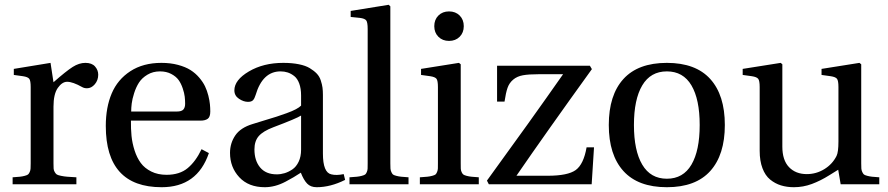

<svg xmlns="http://www.w3.org/2000/svg" viewBox="-20 -762 3671 794"><path d="M32.2 0V-28.8Q52.2 -30.3 62.3 -31.2Q72.3 -32.2 82.3 -34.9Q92.3 -37.6 95.9 -40.5Q99.6 -43.5 102.8 -50.5Q106 -57.6 106.4 -65.2Q106.9 -72.8 106.9 -86.9V-401.9Q106.9 -428.2 101.1 -436Q95.2 -443.8 75.2 -446.8L37.1 -452.1V-477.1L189 -502L201.2 -421.9Q253.9 -468.3 280.5 -485.1Q307.1 -502 333 -502Q359.9 -502 373 -487.1Q386.2 -472.2 386.2 -453.1Q386.2 -430.2 372.1 -413.6Q357.9 -397 339.8 -397Q328.1 -397 319.8 -401.9Q280.8 -423.8 257.8 -423.8Q236.8 -423.8 219 -398.4Q201.2 -373 201.2 -320.8V-86.9Q201.2 -72.8 201.7 -65.2Q202.1 -57.6 206.3 -50.5Q210.4 -43.5 214.8 -40.5Q219.2 -37.6 232.2 -34.9Q245.1 -32.2 257.8 -31.2Q270.5 -30.3 295.9 -28.8V0Z M417.5 -241.2Q417.5 -317.9 441.9 -375.5Q466.3 -433.1 519 -467.5Q571.8 -502 647.5 -502Q685.1 -502 716.1 -493.7Q747.1 -485.4 767.6 -472.4Q788.1 -459.5 803.7 -441.2Q819.3 -422.9 827.9 -405Q836.4 -387.2 841.6 -366.5Q846.7 -345.7 848.1 -330.8Q849.6 -315.9 849.6 -300.8Q849.6 -278.3 839.1 -270.8Q828.6 -263.2 809.6 -263.2H521.5Q521 -229.5 523.9 -199.7Q526.9 -169.9 536.6 -139.6Q546.4 -109.4 562.3 -87.9Q578.1 -66.4 605.5 -52.7Q632.8 -39.1 668.5 -39.1Q723.1 -39.1 756.3 -66.9Q789.6 -94.7 813.5 -145L843.8 -128.9Q795.9 12.2 648.4 12.2Q417.5 12.2 417.5 -241.2ZM522.5 -300.8H711.4Q731 -300.8 738.3 -309.1Q745.6 -317.4 745.6 -333Q745.6 -347.7 743.9 -362.3Q742.2 -377 735.6 -396.7Q729 -416.5 718.5 -431.2Q708 -445.8 688 -456.3Q668 -466.8 641.6 -466.8Q612.3 -466.8 589.6 -453.1Q566.9 -439.5 554.7 -420.4Q542.5 -401.4 534.7 -376.7Q526.9 -352.1 524.7 -334Q522.5 -315.9 522.5 -300.8Z M931.2 -129.9Q931.2 -169.9 952.9 -201.9Q974.6 -233.9 1024.4 -249Q1038.1 -253.4 1072 -263.7Q1106 -273.9 1123.5 -279.5Q1141.1 -285.2 1165.3 -293.9Q1189.5 -302.7 1203.6 -310.3Q1217.8 -317.9 1225.1 -325.2V-367.2Q1225.1 -396 1217.5 -416.5Q1210 -437 1197 -447.3Q1184.1 -457.5 1170.2 -462.2Q1156.2 -466.8 1140.1 -466.8Q1065.9 -466.8 1037.1 -369.1Q1032.7 -354.5 1026.4 -347.7Q1020 -340.8 1005.4 -340.8Q987.3 -340.8 968.3 -353.5Q949.2 -366.2 949.2 -388.2Q949.2 -431.2 1009.3 -466.6Q1069.3 -502 1151.4 -502Q1188 -502 1215.8 -496.3Q1243.7 -490.7 1261 -480.2Q1278.3 -469.7 1289.8 -457.8Q1301.3 -445.8 1306.6 -429.2Q1312 -412.6 1313.7 -399.4Q1315.4 -386.2 1315.4 -369.1V-127Q1315.4 -48.3 1350.1 -41Q1370.6 -35.6 1401.4 -42L1407.2 -18.1Q1346.7 12.2 1289.6 12.2Q1264.6 12.2 1250.2 -2.7Q1235.8 -17.6 1224.1 -47.9Q1205.1 -35.6 1194.1 -29.1Q1183.1 -22.5 1160.9 -10.7Q1138.7 1 1117.2 6.6Q1095.7 12.2 1075.2 12.2Q1007.8 12.2 969.5 -29.1Q931.2 -70.3 931.2 -129.9ZM1032.2 -144Q1032.2 -97.7 1055.9 -69.3Q1079.6 -41 1124.5 -41Q1141.1 -41 1157.2 -45.9Q1173.3 -50.8 1189.2 -61.5Q1205.1 -72.3 1215.1 -93.3Q1225.1 -114.3 1225.1 -143.1V-284.2Q1206.5 -272 1110.4 -235.8Q1067.9 -219.7 1050 -199.2Q1032.2 -178.7 1032.2 -144Z M1425.3 0V-28.8Q1445.8 -30.3 1456.1 -31.2Q1466.3 -32.2 1476.3 -34.9Q1486.3 -37.6 1490 -40.3Q1493.7 -43 1496.8 -50.3Q1500 -57.6 1500.2 -64.9Q1500.5 -72.3 1500.5 -86.9V-642.1Q1500.5 -669.9 1494.4 -677.7Q1488.3 -685.5 1468.3 -688L1430.2 -691.9V-716.8L1587.4 -742.2L1594.2 -735.8V-86.9Q1594.2 -72.8 1594.7 -65.2Q1595.2 -57.6 1598.4 -50.5Q1601.6 -43.5 1605 -40.5Q1608.4 -37.6 1618.7 -34.9Q1628.9 -32.2 1639.2 -31.2Q1649.4 -30.3 1669.4 -28.8V0Z M1793 -609.9Q1775.9 -627 1775.9 -653.8Q1775.9 -680.7 1793 -697.8Q1810.1 -714.8 1836.9 -714.8Q1863.8 -714.8 1880.9 -697.8Q1897.9 -680.7 1897.9 -653.8Q1897.9 -627 1880.9 -609.9Q1863.8 -592.8 1836.9 -592.8Q1810.1 -592.8 1793 -609.9ZM1716.3 0V-28.8Q1736.8 -30.3 1747.1 -31.2Q1757.3 -32.2 1767.3 -34.9Q1777.3 -37.6 1780.8 -40.3Q1784.2 -43 1787.4 -50.5Q1790.5 -58.1 1790.8 -65.2Q1791 -72.3 1791 -86.9V-401.9Q1791 -428.2 1785.2 -436Q1779.3 -443.8 1759.3 -446.8L1721.2 -452.1V-477.1L1877.9 -502L1885.3 -496.1V-86.9Q1885.3 -72.8 1885.5 -65.2Q1885.7 -57.6 1888.9 -50.5Q1892.1 -43.5 1895.8 -40.5Q1899.4 -37.6 1909.4 -34.9Q1919.4 -32.2 1929.7 -31.2Q1939.9 -30.3 1960 -28.8V0Z M1993.7 -15.1Q2172.9 -261.2 2308.6 -455.1H2208.5Q2166.5 -455.1 2142.3 -450.7Q2118.2 -446.3 2102.1 -432.6Q2085.9 -418.9 2078.9 -398.7Q2071.8 -378.4 2066.4 -341.8H2035.6V-490.2H2419.4L2427.7 -476.1Q2236.8 -211.4 2115.7 -35.2H2244.6Q2328.1 -35.2 2360.8 -58.8Q2393.6 -82.5 2405.8 -152.8H2436.5L2426.8 0H2001.5Z M2558.1 -54.7Q2497.6 -121.6 2497.6 -245.1Q2497.6 -368.7 2558.1 -435.3Q2618.7 -502 2737.8 -502Q2856.9 -502 2917.2 -435.3Q2977.5 -368.7 2977.5 -245.1Q2977.5 -121.6 2917.2 -54.7Q2856.9 12.2 2737.8 12.2Q2618.7 12.2 2558.1 -54.7ZM2636 -408.9Q2601.6 -351.1 2601.6 -245.1Q2601.6 -139.2 2636 -81.1Q2670.4 -22.9 2737.8 -22.9Q2805.2 -22.9 2839.4 -81.1Q2873.5 -139.2 2873.5 -245.1Q2873.5 -351.1 2839.4 -408.9Q2805.2 -466.8 2737.8 -466.8Q2670.4 -466.8 2636 -408.9Z M3051.3 -452.1V-477.1L3208.5 -502L3215.3 -496.1V-155.8Q3215.3 -99.6 3242.9 -70.8Q3270.5 -42 3316.4 -42Q3355.5 -42 3388.9 -62.5Q3422.4 -83 3439.5 -117.2Q3447.3 -132.8 3447.3 -176.8V-401.9Q3447.3 -428.2 3441.4 -436Q3435.5 -443.8 3415.5 -446.8L3377.4 -452.1V-477.1L3534.2 -502L3541.5 -496.1V-86.9Q3541.5 -72.8 3542 -65.2Q3542.5 -57.6 3545.9 -50.5Q3549.3 -43.5 3552.7 -40.5Q3556.2 -37.6 3566.4 -34.9Q3576.7 -32.2 3586.4 -31.2Q3596.2 -30.3 3616.2 -28.8V0H3456.5L3446.3 -60.1Q3445.8 -60.1 3409.7 -37.4Q3373.5 -14.6 3337.4 -1.2Q3301.3 12.2 3263.2 12.2Q3233.9 12.2 3209.5 4.6Q3185.1 -2.9 3164.8 -19.5Q3144.5 -36.1 3133.1 -66.4Q3121.6 -96.7 3121.6 -138.2V-401.9Q3121.6 -428.2 3115.5 -436Q3109.4 -443.8 3089.4 -446.8Z"/></svg>

Font: Heuristica
Style: Regular
Weight: 400
Version: Version 1.0.2